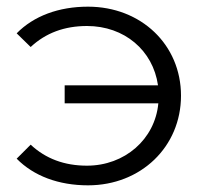

<svg xmlns="http://www.w3.org/2000/svg" viewBox="-20 -550 611 576"><path d="M72 -409C117 -451 173 -472 241 -472C353 -472 439 -399 454 -294H174V-240H455C445 -132 354 -53 241 -53C173 -53 117 -74 72 -116L30 -74C81 -22 156 6 244 6C403 6 523 -110 523 -263C523 -416 403 -530 244 -530C156 -530 81 -502 30 -450Z"/></svg>

Font: Malon Grotesk
Style: Regular
Weight: 400
Designer: Julieta Ulanovsky
Foundry: Julieta Ulanovsky
Version: Version 7.200